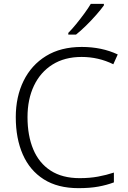

<svg xmlns="http://www.w3.org/2000/svg" viewBox="-20 -968 663 998"><path d="M404 -672Q316 -672 253 -632.5Q190 -593 156.5 -522.5Q123 -452 123 -359Q123 -263 153 -191.5Q183 -120 243.5 -81Q304 -42 394 -42Q446 -42 489.5 -50Q533 -58 572 -71V-20Q535 -6 491 2Q447 10 388 10Q280 10 207.5 -36Q135 -82 98.5 -165Q62 -248 62 -359Q62 -465 102.5 -547.5Q143 -630 219.5 -677Q296 -724 405 -724Q509 -724 592 -685L569 -634Q492 -672 404 -672ZM520 -940Q505 -919 480.5 -891Q456 -863 428 -835.5Q400 -808 375 -788H335V-797Q354 -816 376 -843Q398 -870 418.5 -898Q439 -926 452 -948H520Z"/></svg>

Font: Noto Sans Lao UI Light
Style: Regular
Weight: 300
Designer: Monotype Design Team
Foundry: Monotype Imaging Inc.
Version: Version 2.000; ttfautohint (v1.8.4.7-5d5b)